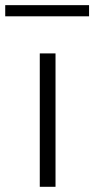

<svg xmlns="http://www.w3.org/2000/svg" viewBox="-64 -718 362 738"><path d="M-43.9 -655.3V-698.2H278.3V-655.3ZM88.9 0V-512.7H149.4V0Z"/></svg>

Font: Gothic A1 Light
Style: Regular
Weight: 300
Version: Version 2.50